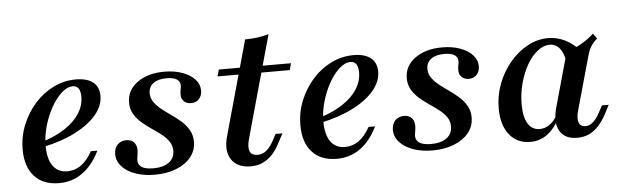

<svg xmlns="http://www.w3.org/2000/svg" viewBox="-41 -682 2667 827"><g transform="rotate(-5 1292.5 -269.0)"><path d="M185.5 11.3Q116.9 11.3 79 -30.2Q41.1 -71.8 41.1 -146Q41.1 -202.4 61.7 -252.8Q82.3 -303.2 117.3 -342.7Q152.4 -382.3 198.4 -404.8Q244.4 -427.4 295.2 -427.4Q343.5 -427.4 369.4 -406.9Q395.2 -386.3 395.2 -347.6Q395.2 -304.8 362.5 -266.1Q329.8 -227.4 271 -197.2Q212.1 -166.9 132.3 -150V-173.4Q190.3 -191.9 230.6 -219.4Q271 -246.8 291.9 -280.2Q312.9 -313.7 312.9 -350.8Q312.9 -375 304.4 -387.1Q296 -399.2 279.8 -399.2Q255.6 -399.2 231 -377Q206.5 -354.8 186.3 -319Q166.1 -283.1 153.6 -239.9Q141.1 -196.8 141.1 -154.8Q141.1 -96.8 162.9 -66.5Q184.7 -36.3 225 -36.3Q257.3 -36.3 284.3 -55.2Q311.3 -74.2 333.1 -113.7H361.3Q331.5 -52.4 287.1 -20.6Q242.7 11.3 185.5 11.3Z M599.2 11.3Q552.4 11.3 515.3 -2Q478.2 -15.3 457.3 -38.7Q436.3 -62.1 436.3 -91.9Q436.3 -116.9 450.8 -132.3Q465.3 -147.6 489.5 -147.6Q509.7 -147.6 521.4 -135.9Q533.1 -124.2 533.9 -102.4Q533.9 -90.3 531.5 -77Q529 -63.7 529 -54.8Q530.6 -35.5 547.2 -26.2Q563.7 -16.9 595.2 -16.9Q638.7 -16.9 662.9 -35.1Q687.1 -53.2 687.1 -84.7Q687.1 -108.1 674.6 -125.8Q662.1 -143.5 642.7 -158.5Q623.4 -173.4 601.2 -188.3Q579 -203.2 559.7 -220.2Q540.3 -237.1 527.8 -258.5Q515.3 -279.8 515.3 -308.1Q515.3 -361.3 560.9 -394.4Q606.5 -427.4 678.2 -427.4Q721.8 -427.4 756 -414.9Q790.3 -402.4 809.7 -381Q829 -359.7 829 -333.1Q829 -310.5 816.1 -296.4Q803.2 -282.3 781.5 -282.3Q762.9 -282.3 751.2 -293.1Q739.5 -304 739.5 -321.8Q738.7 -332.3 741.5 -344.8Q744.4 -357.3 743.5 -364.5Q742.7 -381.5 727.8 -389.9Q712.9 -398.4 684.7 -398.4Q648.4 -398.4 627.8 -383.1Q607.3 -367.7 607.3 -340.3Q607.3 -318.5 619.8 -301.2Q632.3 -283.9 651.6 -268.5Q671 -253.2 693.1 -237.9Q715.3 -222.6 734.7 -205.2Q754 -187.9 766.5 -166.1Q779 -144.4 779 -116.1Q779 -78.2 756 -49.6Q733.1 -21 692.3 -4.8Q651.6 11.3 599.2 11.3Z M1013.7 11.3Q955.6 11.3 930.6 -27Q905.6 -65.3 923.4 -127.4L1037.1 -535.5Q1065.3 -535.5 1090.7 -539.1Q1116.1 -542.7 1139.5 -549.2L1016.1 -106.5Q1006.5 -71 1014.5 -53.2Q1022.6 -35.5 1047.6 -35.5Q1068.5 -35.5 1085.5 -49.2Q1102.4 -62.9 1117.7 -91.1L1132.3 -118.5H1162.1L1137.9 -73.4Q1125 -48.4 1107.3 -29.4Q1089.5 -10.5 1066.5 0.4Q1043.5 11.3 1013.7 11.3ZM904.8 -387.1 912.9 -416.1H1225L1216.9 -387.1Z M1386.3 11.3Q1317.7 11.3 1279.8 -30.2Q1241.9 -71.8 1241.9 -146Q1241.9 -202.4 1262.5 -252.8Q1283.1 -303.2 1318.1 -342.7Q1353.2 -382.3 1399.2 -404.8Q1445.2 -427.4 1496 -427.4Q1544.4 -427.4 1570.2 -406.9Q1596 -386.3 1596 -347.6Q1596 -304.8 1563.3 -266.1Q1530.6 -227.4 1471.8 -197.2Q1412.9 -166.9 1333.1 -150V-173.4Q1391.1 -191.9 1431.5 -219.4Q1471.8 -246.8 1492.7 -280.2Q1513.7 -313.7 1513.7 -350.8Q1513.7 -375 1505.2 -387.1Q1496.8 -399.2 1480.6 -399.2Q1456.5 -399.2 1431.9 -377Q1407.3 -354.8 1387.1 -319Q1366.9 -283.1 1354.4 -239.9Q1341.9 -196.8 1341.9 -154.8Q1341.9 -96.8 1363.7 -66.5Q1385.5 -36.3 1425.8 -36.3Q1458.1 -36.3 1485.1 -55.2Q1512.1 -74.2 1533.9 -113.7H1562.1Q1532.3 -52.4 1487.9 -20.6Q1443.5 11.3 1386.3 11.3Z M1800 11.3Q1753.2 11.3 1716.1 -2Q1679 -15.3 1658.1 -38.7Q1637.1 -62.1 1637.1 -91.9Q1637.1 -116.9 1651.6 -132.3Q1666.1 -147.6 1690.3 -147.6Q1710.5 -147.6 1722.2 -135.9Q1733.9 -124.2 1734.7 -102.4Q1734.7 -90.3 1732.3 -77Q1729.8 -63.7 1729.8 -54.8Q1731.5 -35.5 1748 -26.2Q1764.5 -16.9 1796 -16.9Q1839.5 -16.9 1863.7 -35.1Q1887.9 -53.2 1887.9 -84.7Q1887.9 -108.1 1875.4 -125.8Q1862.9 -143.5 1843.5 -158.5Q1824.2 -173.4 1802 -188.3Q1779.8 -203.2 1760.5 -220.2Q1741.1 -237.1 1728.6 -258.5Q1716.1 -279.8 1716.1 -308.1Q1716.1 -361.3 1761.7 -394.4Q1807.3 -427.4 1879 -427.4Q1922.6 -427.4 1956.9 -414.9Q1991.1 -402.4 2010.5 -381Q2029.8 -359.7 2029.8 -333.1Q2029.8 -310.5 2016.9 -296.4Q2004 -282.3 1982.3 -282.3Q1963.7 -282.3 1952 -293.1Q1940.3 -304 1940.3 -321.8Q1939.5 -332.3 1942.3 -344.8Q1945.2 -357.3 1944.4 -364.5Q1943.5 -381.5 1928.6 -389.9Q1913.7 -398.4 1885.5 -398.4Q1849.2 -398.4 1828.6 -383.1Q1808.1 -367.7 1808.1 -340.3Q1808.1 -318.5 1820.6 -301.2Q1833.1 -283.9 1852.4 -268.5Q1871.8 -253.2 1894 -237.9Q1916.1 -222.6 1935.5 -205.2Q1954.8 -187.9 1967.3 -166.1Q1979.8 -144.4 1979.8 -116.1Q1979.8 -78.2 1956.9 -49.6Q1933.9 -21 1893.1 -4.8Q1852.4 11.3 1800 11.3Z M2222.6 11.3Q2165.3 11.3 2132.3 -30.6Q2099.2 -72.6 2099.2 -143.5Q2099.2 -199.2 2118.5 -250Q2137.9 -300.8 2171.4 -340.7Q2204.8 -380.6 2247.6 -404Q2290.3 -427.4 2337.1 -427.4Q2375.8 -427.4 2410.5 -410.1Q2445.2 -392.7 2473.4 -360.5L2406.5 -316.1Q2402.4 -355.6 2385.1 -377Q2367.7 -398.4 2341.9 -398.4Q2314.5 -398.4 2288.7 -377.8Q2262.9 -357.3 2242.7 -322.2Q2222.6 -287.1 2210.9 -243.1Q2199.2 -199.2 2199.2 -152.4Q2199.2 -98.4 2216.9 -69.4Q2234.7 -40.3 2267.7 -40.3Q2291.1 -40.3 2311.3 -54.8Q2331.5 -69.4 2347.6 -98.4L2351.6 -82.3Q2329.8 -37.1 2297.2 -12.9Q2264.5 11.3 2222.6 11.3ZM2425.8 11.3Q2371.8 11.3 2350.4 -25.8Q2329 -62.9 2346.8 -127.4L2412.1 -361.3Q2446.8 -372.6 2476.6 -389.5Q2506.5 -406.5 2531.5 -429.8L2547.6 -407.3Q2535.5 -396.8 2527 -385.9Q2518.5 -375 2512.5 -361.3Q2506.5 -347.6 2501.6 -328.2L2439.5 -106.5Q2429.8 -72.6 2436.7 -54Q2443.5 -35.5 2465.3 -35.5Q2478.2 -35.5 2489.5 -42.7Q2500.8 -50 2510.5 -62.1Q2520.2 -74.2 2528.2 -90.3L2543.5 -118.5H2572.6L2552.4 -79.8Q2538.7 -53.2 2520.2 -32.3Q2501.6 -11.3 2478.6 0Q2455.6 11.3 2425.8 11.3Z"/></g></svg>

Font: Playfair 5pt SemiExpanded Light SemiBold
Style: Italic
Weight: 600
Italic angle: -15.6°
Version: Version 2.001;gftools[0.9.30]